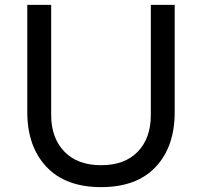

<svg xmlns="http://www.w3.org/2000/svg" viewBox="-20 -750 829 788"><path d="M92 -290V-730H190V-278Q190 -184 244 -128Q298 -72 395 -72Q492 -72 545.5 -127.5Q599 -183 599 -278V-730H697V-290Q697 -148 619 -65Q541 18 395 18Q249 18 170.5 -65.5Q92 -149 92 -290Z"/></svg>

Font: Sora
Style: Regular
Weight: 400
Designer: Jonathan Barnbrook, Julián Moncada
Foundry: Barnbrook Fonts
Version: Version 2.000